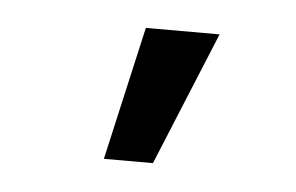

<svg xmlns="http://www.w3.org/2000/svg" viewBox="-28 -813 352 228"><g transform="rotate(5 148.0 -699.5)"><path d="M102.1 -620.1 138.2 -779.3H226.1L160.6 -620.1Z"/></g></svg>

Font: Bert Sans Medium
Style: Regular
Weight: 500
Designer: Christian Robertson, Adam Twardoch, & Cristiano Sobral
Foundry: Google
Version: Version 12.135;January 10, 2020;FontCreator 12.0.0.2547 64-b